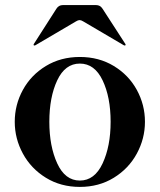

<svg xmlns="http://www.w3.org/2000/svg" viewBox="-20 -722 629 755"><path d="M38 -243Q38 -310 70 -368.5Q102 -427 160.5 -462.5Q219 -498 294 -498Q369 -498 427.5 -462.5Q486 -427 518 -368.5Q550 -310 550 -243Q550 -177 518 -118Q486 -59 427.5 -23Q369 13 294 13Q219 13 160.5 -23Q102 -59 70 -118Q38 -177 38 -243ZM415 -243Q415 -340 383.5 -406Q352 -472 294 -472Q236 -472 205 -406Q174 -340 174 -243Q174 -147 205 -79.5Q236 -12 294 -12Q352 -12 383.5 -79.5Q415 -147 415 -243ZM112 -546 113 -549 202 -688Q211 -702 227 -702H358Q374 -702 383 -688L473 -549L474 -546Q474 -543 470 -543L467 -544L307 -638Q299 -643 293 -643Q287 -643 279 -638L119 -544L116 -543Q112 -543 112 -546Z"/></svg>

Font: Shippori Mincho B1 ExtraBold
Style: Regular
Weight: 800
Designer: FONTDASU
Foundry: FONTDASU / Google Inc. / but / Adobe
Version: Version 3.110; ttfautohint (v1.8.3)